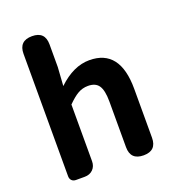

<svg xmlns="http://www.w3.org/2000/svg" viewBox="-143 -909 926 1020"><g transform="rotate(-20 320.0 -399.0)"><path d="M112 0Q97 0 88 -9Q79 -18 79 -33V-399V-725Q79 -798 153 -798Q226 -798 226 -725V-597L219 -492Q305 -574 395 -574Q568 -574 568 -349V-73Q568 0 495 0Q421 0 421 -73V-331Q421 -395 402 -422Q384 -448 342 -448Q310 -448 283 -432Q259 -418 226 -385V-65Q226 -36 208 -18Q190 0 161 0H152Z"/></g></svg>

Font: GenSenRounded2 TW B
Style: Regular
Weight: 700
Version: Version 2.000;PS 2;hotconv 16.6.51;makeotf.lib2.5.65220 DEVE